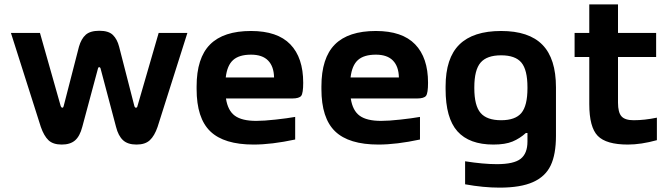

<svg xmlns="http://www.w3.org/2000/svg" viewBox="-20 -650 3047 875"><path d="M355 -71.8Q343.8 -28.8 321.8 -10Q299.8 8.8 261.2 8.8Q221.7 8.8 200.9 -11Q180.2 -30.8 166 -71.8L29.8 -500H162.1L256.8 -166Q259.8 -159.2 264.2 -159.2Q268.6 -159.2 270 -166L339.8 -437Q350.1 -473.1 370.6 -491.5Q391.1 -509.8 433.1 -509.8Q475.1 -509.8 494.6 -490.5Q514.2 -471.2 522.9 -437L592.8 -165Q595.2 -159.2 599.1 -159.2Q605 -159.2 606 -165L703.1 -500H834L698.2 -71.8Q684.1 -30.8 662.8 -11Q641.6 8.8 602.1 8.8Q562 8.8 540.5 -11.2Q519 -31.2 508.8 -71.8L438 -338.9Q436.5 -343.8 432.1 -343.8Q427.7 -343.8 426.8 -338.9Z M1361.8 -272.9Q1361.8 -225.6 1352.8 -213.4Q1343.8 -201.2 1311 -201.2H1009.8Q1018.1 -146 1050.3 -122.6Q1082.5 -99.1 1147.9 -99.1Q1182.6 -99.1 1235.8 -105Q1289.1 -110.8 1325.2 -117.2V-14.2Q1217.8 8.8 1135.7 8.8Q1001 8.8 938.5 -51.3Q876 -111.3 876 -244.1V-255.9Q876 -385.7 937.3 -447.3Q998.5 -508.8 1124 -508.8Q1244.1 -508.8 1303 -448Q1361.8 -387.2 1361.8 -272.9ZM1008.8 -296.9H1229Q1228 -347.2 1201.9 -374Q1175.8 -400.9 1124 -400.9Q1069.8 -400.9 1042.5 -376.5Q1015.1 -352.1 1008.8 -296.9Z M1930.7 -272.9Q1930.7 -225.6 1921.6 -213.4Q1912.6 -201.2 1879.9 -201.2H1578.6Q1586.9 -146 1619.1 -122.6Q1651.4 -99.1 1716.8 -99.1Q1751.5 -99.1 1804.7 -105Q1857.9 -110.8 1894 -117.2V-14.2Q1786.6 8.8 1704.6 8.8Q1569.8 8.8 1507.3 -51.3Q1444.8 -111.3 1444.8 -244.1V-255.9Q1444.8 -385.7 1506.1 -447.3Q1567.4 -508.8 1692.9 -508.8Q1813 -508.8 1871.8 -448Q1930.7 -387.2 1930.7 -272.9ZM1577.6 -296.9H1797.9Q1796.9 -347.2 1770.8 -374Q1744.6 -400.9 1692.9 -400.9Q1638.7 -400.9 1611.3 -376.5Q1584 -352.1 1577.6 -296.9Z M2010.7 -255.9Q2010.7 -385.3 2073.5 -447Q2136.2 -508.8 2263.7 -508.8Q2390.6 -508.8 2452.1 -445.8Q2513.7 -382.8 2513.7 -252V-30.8Q2513.7 53.7 2489.5 104.2Q2465.3 154.8 2408.9 179.9Q2352.5 205.1 2256.8 205.1Q2183.1 205.1 2099.6 189.9V85Q2182.6 98.1 2244.6 98.1Q2321.8 98.1 2352.8 73.7Q2383.8 49.3 2383.8 -4.9V-43.9H2376.5Q2349.1 -19 2315.9 -5.1Q2282.7 8.8 2228.5 8.8Q2118.7 8.8 2064.7 -51.5Q2010.7 -111.8 2010.7 -244.1ZM2141.6 -248Q2141.6 -168.5 2170.2 -135.3Q2198.7 -102.1 2263.7 -102.1Q2328.6 -102.1 2356.2 -135.3Q2383.8 -168.5 2383.8 -248V-252Q2383.8 -331.5 2356.2 -364.7Q2328.6 -397.9 2263.7 -397.9Q2198.7 -397.9 2170.2 -364.7Q2141.6 -331.5 2141.6 -252Z M2867.7 -102.1Q2917.5 -102.1 2973.6 -113.8V-11.2Q2901.4 8.8 2841.3 8.8Q2742.7 8.8 2704.1 -30.8Q2665.5 -70.3 2665.5 -175.8V-390.1H2598.6V-500H2665.5V-629.9H2796.4V-500H2970.2V-390.1H2796.4V-182.1Q2796.4 -137.7 2812.3 -119.9Q2828.1 -102.1 2867.7 -102.1Z"/></svg>

Font: LT Wave Text Bold
Style: Regular
Weight: 700
Designer: Daniel Lyons
Version: Version 2.5 (Glyphs App)